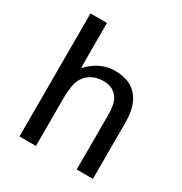

<svg xmlns="http://www.w3.org/2000/svg" viewBox="-162 -810 885 932"><g transform="rotate(30 280.5 -344.5)"><path d="M77.6 0V-689.5H169.9V-531.2L170.9 -437Q201.7 -470.7 239.7 -489.5Q277.8 -508.3 318.4 -508.3Q405.8 -508.3 447.5 -458.3Q489.3 -408.2 489.3 -316.9V0H398.4V-312Q398.4 -334 394.5 -356.2Q390.6 -378.4 379.4 -396.2Q368.2 -414.1 348.4 -425.5Q328.6 -437 296.9 -437Q274.9 -437 257.8 -432.1Q240.7 -427.2 228 -419.2Q215.3 -411.1 206.3 -401.4Q197.3 -391.6 191.4 -382.3Q178.7 -361.3 174.3 -330.3Q169.9 -299.3 169.9 -267.1V0Z"/></g></svg>

Font: Shanti
Style: Regular
Weight: 400
Designer: vernon adams
Foundry: vernon adams
Version: Version 1.000